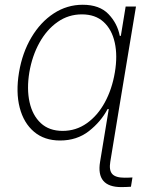

<svg xmlns="http://www.w3.org/2000/svg" viewBox="-20 -573 631 799"><path d="M484.9 205.6Q378.9 205.6 396.5 100.1L432.6 -119.1H427.7Q399.9 -66.4 349.9 -27.3Q299.8 11.7 230 11.7Q164.6 11.7 121.6 -24.7Q78.6 -61 62 -125Q45.4 -189 59.1 -271.5Q72.8 -353.5 110.6 -417.2Q148.4 -481 203.6 -517.1Q258.8 -553.2 324.2 -553.2Q394 -553.2 431.2 -514.6Q468.3 -476.1 478.5 -423.8H482.9L502.9 -545.9H545.9L476.1 -125.5L439 100.1Q433.1 135.3 447 150.9Q460.9 166.5 498.5 166.5Q504.4 166.5 513.4 166.3Q522.5 166 531.2 165.5L524.9 204.1Q517.1 204.6 505.9 205.1Q494.6 205.6 484.9 205.6ZM240.7 -28.3Q296.4 -28.3 341.3 -60.1Q386.2 -91.8 416.3 -147Q446.3 -202.1 458 -272Q469.7 -341.3 457.5 -396Q445.3 -450.7 410.9 -481.9Q376.5 -513.2 320.8 -513.2Q264.6 -513.2 219.5 -481.4Q174.3 -449.7 144 -395Q113.8 -340.3 102.1 -272Q90.8 -203.1 103 -147.9Q115.2 -92.8 149.9 -60.5Q184.6 -28.3 240.7 -28.3Z"/></svg>

Font: Inter Extra Light
Style: Italic
Weight: 200
Italic angle: -9.39999°
Designer: Rasmus Andersson
Foundry: rsms
Version: Version 4.000;git-3c8e0fc